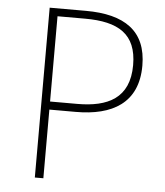

<svg xmlns="http://www.w3.org/2000/svg" viewBox="-53 -784 712 830"><g transform="rotate(5 303.5 -368.5)"><path d="M286 -737H129V0H166V-298H281C438 -298 550 -359 550 -522C550 -673 454 -737 286 -737ZM284 -333H166V-703H286C430 -703 510 -656 510 -521C510 -377 416 -333 284 -333Z"/></g></svg>

Font: Glow Sans SC Normal ExtraLight
Style: Regular
Weight: 200
Designer: Ryoko NISHIZUKA (kana, bopomofo & ideographs); Paul D. Hunt (Latin, Greek & Cyrillic); Sandoll Communications, Soo-young
Version: Version 0.93